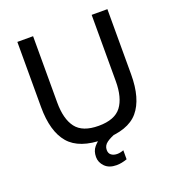

<svg xmlns="http://www.w3.org/2000/svg" viewBox="-149 -786 987 1078"><g transform="rotate(-20 345.0 -247.5)"><path d="M345 12Q200 12 138 -60.5Q76 -133 76 -279V-668H170V-272Q170 -173 209.5 -121Q249 -69 345 -69Q441 -69 480.5 -121Q520 -173 520 -272V-668H614V-279Q614 -133 552.5 -60.5Q491 12 345 12ZM364 173Q319 173 294.5 148Q270 123 270 91Q270 55 289 32.5Q308 10 327 0H427Q385 15 362.5 31.5Q340 48 340 74Q340 95 354 105Q368 115 389 115Q398 115 407.5 113Q417 111 427 107V161Q393 173 364 173Z"/></g></svg>

Font: Atkinson Hyperlegible
Style: Regular
Weight: 400
Designer: Elliott Scott, Megan Eiswerth, Linus Boman, Theodore Petrosky
Foundry: Braille Institute
Version: Version 1.006; ttfautohint (v1.8.3)